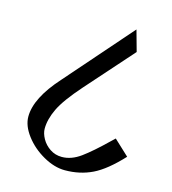

<svg xmlns="http://www.w3.org/2000/svg" viewBox="-113 -835 857 954"><g transform="rotate(15 315.5 -358.0)"><path d="M501 -634 288 -394Q211 -307 184.5 -251.5Q158 -196 158 -148Q158 -124 173 -97Q188 -70 215 -52Q242 -34 276 -34Q325 -34 373 -69Q421 -104 492 -173L512 -192L590 -119Q513 -36 449 -5Q385 26 308 26Q254 26 196.5 -6.5Q139 -39 101.5 -88.5Q64 -138 64 -185Q64 -281 175 -404L471 -742Z"/></g></svg>

Font: Martel
Style: Bold
Weight: 700
Designer: Dan Reynolds
Foundry: Dan Reynolds
Version: Version 1.001; ttfautohint (v1.1) -l 5 -r 5 -G 72 -x 0 -D la